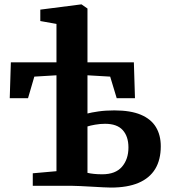

<svg xmlns="http://www.w3.org/2000/svg" viewBox="-20 -839 766 867"><path d="M481 8Q469.5 8 446 6.8Q422.5 5.5 394.8 4Q367 2.5 342 1.2Q317 0 303.5 0H128V-56.5L235 -66V-499L135 -493L106.5 -395.5H24L29 -557.5H235V-731L162 -744V-795.5L345 -819H348.5L375 -800.5V-557.5H584.5L589.5 -395.5H507L477.5 -493L375 -499V-326.5Q391.5 -331 424.2 -335.8Q457 -340.5 496.5 -340.5Q569.5 -340.5 615.8 -321Q662 -301.5 684 -265.2Q706 -229 706 -178.5Q706 -117.5 680.8 -76Q655.5 -34.5 605.5 -13.2Q555.5 8 481 8ZM442 -52Q501.5 -52 530.8 -86Q560 -120 560 -173Q560 -223 534.2 -251.5Q508.5 -280 454.5 -280Q432 -280 409.5 -276Q387 -272 375 -268V-58.5Q387.5 -55.5 404.2 -53.8Q421 -52 442 -52Z"/></svg>

Font: Merriweather 28pt
Style: Bold
Weight: 700
Version: Version 2.100